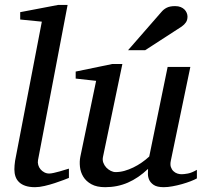

<svg xmlns="http://www.w3.org/2000/svg" viewBox="-20 -757 832 789"><path d="M263.2 -25.9Q257.3 -23.4 241.2 -17.3Q225.1 -11.2 205.1 -4.6Q185.1 2 163.3 7.1Q141.6 12.2 124 12.2Q101.1 12.2 85 6.8Q68.8 1.5 58.6 -8.3Q48.3 -18.1 43.7 -31.5Q39.1 -44.9 39.1 -61Q39.1 -76.2 42 -96.2L151.9 -668L63 -676.8V-707L219.2 -736.8H257.8L136.2 -99.1Q134.3 -88.9 137.2 -78.9Q140.1 -68.8 146.5 -61.3Q152.8 -53.7 162.1 -48.8Q171.4 -43.9 182.1 -43.9Q189.5 -43.9 201.4 -46.6Q213.4 -49.3 225.6 -52.7Q237.8 -56.2 248.3 -59.6Q258.8 -63 263.2 -64Z M789.1 -23.9Q779.8 -18.6 763.4 -12.2Q747.1 -5.9 728 -0.5Q709 4.9 689.2 8.5Q669.4 12.2 653.3 12.2Q625 12.2 611.3 2.7Q597.7 -6.8 592.5 -19.3Q587.4 -31.7 587.9 -44.4Q588.4 -57.1 588.4 -63Q548.8 -25.4 505.6 -6.6Q462.4 12.2 412.1 12.2Q377.4 12.2 355.5 0Q333.5 -12.2 322.3 -30.8Q311 -49.3 308.6 -71.3Q306.2 -93.3 310.1 -112.8L375 -424.8L291 -434.1V-462.9L441.9 -494.1H482.9L403.3 -112.8Q400.4 -100.1 404.5 -88.6Q408.7 -77.1 416.7 -68.6Q424.8 -60.1 435.1 -54.9Q445.3 -49.8 455.1 -49.8Q473.1 -49.8 491.5 -54.9Q509.8 -60.1 527.8 -68.8Q545.9 -77.6 562.5 -89.1Q579.1 -100.6 593.3 -113.8L668.9 -481.9H762.2L682.1 -97.2Q678.7 -81.5 682.1 -71Q685.5 -60.5 692.6 -53.7Q699.7 -46.9 708.7 -43.9Q717.8 -41 726.1 -41Q735.8 -41 752 -43.9Q768.1 -46.9 789.1 -59.1ZM750.5 -689Q750.5 -674.8 744.1 -665.3Q737.8 -655.8 726.6 -647.9L576.7 -550.8H506.3L642.6 -707Q647.5 -712.9 652.8 -717.3Q658.2 -721.7 664.8 -725.1Q671.4 -728.5 679.9 -730.2Q688.5 -731.9 699.7 -731.9Q712.9 -731.9 722.4 -728Q731.9 -724.1 738 -718Q744.1 -711.9 747.3 -704.1Q750.5 -696.3 750.5 -689Z"/></svg>

Font: Charis SIL Viet
Style: Italic
Weight: 400
Italic angle: -11°
Foundry: SIL International
Version: Version 5.000